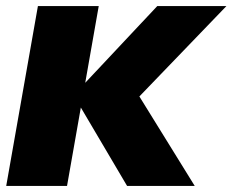

<svg xmlns="http://www.w3.org/2000/svg" viewBox="-32 -613 766 633"><path d="M-11.5 0H189L234.5 -258.5L387 0H610L427.5 -295L714.5 -593H486.5L249 -340L293.5 -593H93Z"/></svg>

Font: Anybody Thin ExtraBold
Style: Italic
Weight: 800
Italic angle: -10°
Version: Version 1.113;gftools[0.9.25]